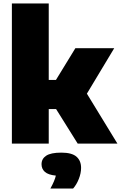

<svg xmlns="http://www.w3.org/2000/svg" viewBox="-20 -828 697 1107"><path d="M48.5 0V-808H261V-367H302.5L414.5 -550H638.5L481 -288L657 0H428L303.5 -199H261V0ZM270.5 259Q295.5 214 302 184.5Q257.5 180 238.5 162.8Q219.5 145.5 219.5 119Q219.5 87.5 246.2 69.8Q273 52 333.5 52Q394 52 420.8 75.2Q447.5 98.5 447.5 140Q447.5 170.5 434.5 203.5Q421.5 236.5 401.5 259Z"/></svg>

Font: Encode Sans Black
Style: Regular
Weight: 900
Designer: Multiple Designers
Foundry: Impallari Type
Version: Version 3.002; ttfautohint (v1.8.3) -l 8 -r 50 -G 200 -x 14 